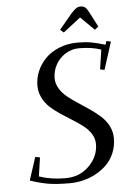

<svg xmlns="http://www.w3.org/2000/svg" viewBox="-60 -939 656 991"><g transform="rotate(-5 268.0 -444.0)"><path d="M56.2 -23.9 95.2 -143.1 119.1 -138.2 105 -41Q166 -20 241.2 -20Q315.4 -20 364.3 -69.1Q413.1 -118.2 413.1 -182.1Q413.1 -210 397.9 -234.4Q382.8 -258.8 358.6 -277.6Q334.5 -296.4 305.2 -314.5Q275.9 -332.5 246.3 -352.1Q216.8 -371.6 192.6 -393.1Q168.5 -414.6 153.3 -444.6Q138.2 -474.6 138.2 -509.8Q138.2 -547.4 153.6 -583.3Q168.9 -619.1 197 -647.9Q225.1 -676.8 268.6 -694.3Q312 -711.9 363.8 -711.9Q404.3 -711.9 435.1 -706.3Q465.8 -700.7 506.8 -688L513.2 -707L536.1 -702.1L490.2 -559.1L467.8 -564L482.9 -665Q435.5 -682.1 369.1 -682.1Q329.6 -682.1 297.1 -661.1Q264.6 -640.1 247.3 -607.4Q230 -574.7 230 -539.1Q230 -510.7 245.4 -485.4Q260.7 -460 285.2 -440.2Q309.6 -420.4 339.4 -401.1Q369.1 -381.8 398.7 -361.6Q428.2 -341.3 452.6 -319.3Q477.1 -297.4 492.4 -267.8Q507.8 -238.3 507.8 -204.1Q507.8 -163.1 493.2 -127.9Q478.5 -92.8 453.9 -68.4Q429.2 -43.9 397.2 -26.4Q365.2 -8.8 330.3 -0.5Q295.4 7.8 259.8 7.8Q198.2 7.8 155.8 1.5Q113.3 -4.9 56.2 -23.9ZM279.8 -785.2 345.2 -863.8Q362.8 -882.8 372.6 -889.4Q382.3 -896 396 -896Q410.2 -896 418.9 -888.9Q427.7 -881.8 437 -863.8L478 -785.2L459 -770L388.2 -839.8L297.9 -770Z"/></g></svg>

Font: Dehuti
Style: Bold-Italic
Weight: 700
Version: Version 1.2